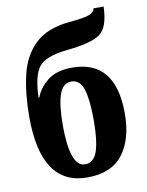

<svg xmlns="http://www.w3.org/2000/svg" viewBox="-87 -833 693 906"><g transform="rotate(-10 259.5 -380.5)"><path d="M258 10Q374 10 429 -62Q484 -134 484 -257Q484 -513 276 -513Q200 -513 157 -478Q114 -443 100 -401H96Q99 -504 130.5 -546Q162 -588 269 -599Q382 -610 426 -640Q470 -670 473 -771H425Q420 -752 397.5 -743Q375 -734 301 -727Q194 -717 136.5 -662.5Q79 -608 58 -519.5Q37 -431 37 -318Q37 10 258 10ZM258 -53Q186 -53 186 -253Q186 -348 203 -398.5Q220 -449 261 -449Q303 -449 318.5 -398.5Q334 -348 334 -251Q334 -155 317.5 -104Q301 -53 258 -53Z"/></g></svg>

Font: Noto Serif ExtraCondensed Extra
Style: Regular
Weight: 800
Width: 3
Designer: Monotype Design Team
Foundry: Monotype Imaging Inc.
Version: Version 1.002